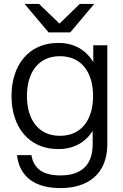

<svg xmlns="http://www.w3.org/2000/svg" viewBox="-20 -752 632 984"><path d="M290 212C429 212 530 141 530 -13V-520H458V-434C421 -495 361 -532 279 -532C124 -532 39 -415 39 -260C39 -105 124 12 279 12C359 12 418 -23 455 -81V-13C455 112 376 147 290 147C206 147 153 117 141 43H67C79 148 152 212 290 212ZM106 -732 229 -586H340L463 -732H389L285 -631L180 -732ZM118 -260C118 -377 174 -464 287 -464C401 -464 457 -377 457 -260C457 -143 401 -56 287 -56C174 -56 118 -143 118 -260Z"/></svg>

Font: Aspekta 350
Style: Regular
Weight: 350
Designer: Ivo Dolenc
Version: Version 2.000